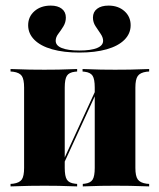

<svg xmlns="http://www.w3.org/2000/svg" viewBox="-20 -666 567 686"><path d="M391.1 -2.4Q367.7 -2.4 341.9 -2Q316.1 -1.6 275.8 0V-8.9L283.1 -9.7Q303.2 -12.1 310.9 -24.2Q318.5 -36.3 318.5 -66.1V-209.7H463.7V-66.1Q463.7 -37.1 472.2 -25Q480.6 -12.9 503.2 -9.7L512.9 -8.9V0Q471 -1.6 444.4 -2Q417.7 -2.4 391.1 -2.4ZM138.7 -2.4Q113.7 -2.4 86.7 -2Q59.7 -1.6 17.7 0V-8.9L27.4 -9.7Q50 -12.9 58.1 -25Q66.1 -37.1 66.1 -66.1V-353.2Q66.1 -382.3 58.1 -394.4Q50 -406.5 27.4 -409.7L17.7 -410.5V-419.4Q59.7 -417.7 86.7 -417.3Q113.7 -416.9 138.7 -416.9Q162.9 -416.9 188.7 -417.3Q214.5 -417.7 255.6 -419.4V-410.5L247.6 -409.7Q226.6 -407.3 219 -395.2Q211.3 -383.1 211.3 -353.2V-66.1Q211.3 -36.3 219 -24.2Q226.6 -12.1 247.6 -9.7L255.6 -8.9V0Q214.5 -1.6 188.7 -2Q162.9 -2.4 138.7 -2.4ZM318.5 -209.7V-353.2Q318.5 -383.1 310.9 -395.2Q303.2 -407.3 282.3 -409.7L275 -410.5V-419.4Q315.3 -417.7 341.5 -417.3Q367.7 -416.9 391.1 -416.9Q417.7 -416.9 444.4 -417.3Q471 -417.7 512.9 -419.4V-410.5L503.2 -409.7Q480.6 -406.5 472.2 -394.4Q463.7 -382.3 463.7 -353.2V-209.7ZM183.1 -27.4 181.5 -38.7 343.5 -391.1 345.2 -379.8ZM263.7 -478.2Q207.3 -478.2 166.1 -489.9Q125 -501.6 102.8 -523.8Q80.6 -546 80.6 -575.8Q80.6 -606.5 103.2 -626.2Q125.8 -646 161.3 -646Q186.3 -646 200.8 -634.7Q215.3 -623.4 215.3 -603.2Q215.3 -586.3 206.5 -571.8Q197.6 -557.3 188.3 -545.2Q179 -533.1 179 -520.2Q179 -503.2 200.8 -494.4Q222.6 -485.5 263.7 -485.5Q304.8 -485.5 326.6 -494.4Q348.4 -503.2 348.4 -520.2Q348.4 -532.3 339.5 -545.2Q330.6 -558.1 321.4 -572.2Q312.1 -586.3 312.1 -603.2Q312.1 -623.4 327 -634.7Q341.9 -646 367.7 -646Q402.4 -646 424.6 -626.2Q446.8 -606.5 446.8 -575.8Q446.8 -546 424.6 -523.8Q402.4 -501.6 361.3 -489.9Q320.2 -478.2 263.7 -478.2Z"/></svg>

Font: Playfair 144pt SemiCondensed Black
Style: Regular
Weight: 900
Width: 4
Designer: Claus Eggers Sørensen
Foundry: Claus Eggers Sørensen
Version: Version 2.203